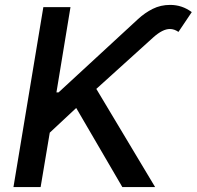

<svg xmlns="http://www.w3.org/2000/svg" viewBox="-20 -756 795 776"><path d="M34.4 0 155.2 -727.3H264.9L208.1 -382.5H216.6L537.6 -678.6Q565.3 -704.2 597.3 -720.2Q629.3 -736.2 667.6 -736.2Q716.3 -736.2 755 -707L701.3 -627.1Q692.8 -632.8 684.3 -635.8Q675.8 -638.8 666.5 -638.8Q637.4 -638.8 599.4 -604.8L369.3 -396.7L606.9 0H474.4L288 -319.6L181.1 -219.8L144.2 0Z"/></svg>

Font: Inter P Medium
Style: Italic
Weight: 500
Italic angle: 9.39999°
Designer: Rasmus Andersson
Foundry: rsms
Version: Version 3.018;git-588b23468